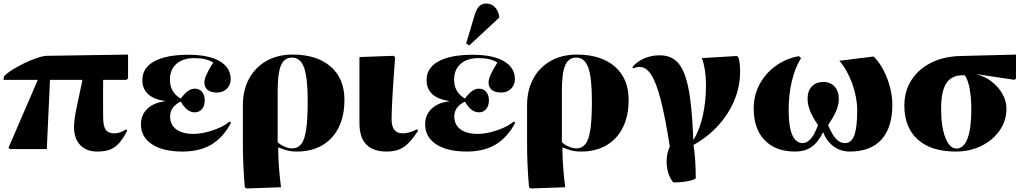

<svg xmlns="http://www.w3.org/2000/svg" viewBox="-27 -844 5799 1087"><path d="M524 14Q462 14 427 -23Q392 -60 392 -125Q392 -148 396.5 -179Q401 -210 412 -260Q423 -310 440 -392H256L238 0H30L21 -7L187 -392H-7L-5 -411Q11 -429 43 -449Q75 -469 112.5 -487Q150 -505 184.5 -516.5Q219 -528 240 -528L698 -535V-400L689 -392H557Q557 -362 556.5 -334Q556 -306 556.5 -269.5Q557 -233 557 -179Q557 -131 571.5 -110Q586 -89 620 -89Q637 -89 656.5 -96Q676 -103 687 -112L693 -104Q670 -59 646.5 -33Q623 -7 594 3.5Q565 14 524 14Z M1007 14Q896 14 833.5 -27Q771 -68 771 -140Q771 -194 807.5 -228.5Q844 -263 906 -270V-272Q779 -292 779 -391Q779 -460 847 -497Q915 -534 1041 -534Q1153 -534 1216 -498Q1279 -462 1279 -396Q1279 -363 1257 -341.5Q1235 -320 1201 -320Q1167 -320 1148.5 -335Q1130 -350 1130 -377Q1130 -412 1180 -490Q1141 -515 1073 -515Q1009 -515 972 -482.5Q935 -450 935 -393Q935 -322 996 -286Q1019 -316 1037.5 -329Q1056 -342 1076 -342Q1102 -342 1117 -323.5Q1132 -305 1132 -276Q1132 -245 1116.5 -226.5Q1101 -208 1075 -208Q1031 -208 996 -269Q936 -239 936 -185Q936 -138 970.5 -112Q1005 -86 1068 -86Q1102 -86 1141 -95.5Q1180 -105 1215.5 -121Q1251 -137 1272 -156L1281 -149Q1237 -66 1170.5 -26Q1104 14 1007 14Z M1369 223 1359 216Q1353 145 1350.5 87Q1348 29 1348 -27V-248Q1348 -334 1383 -398.5Q1418 -463 1481.5 -499Q1545 -535 1630 -535Q1767 -535 1845 -467Q1923 -399 1923 -279Q1923 -188 1890.5 -122.5Q1858 -57 1797.5 -21.5Q1737 14 1654 14Q1616 14 1589 5Q1562 -4 1549 -9H1548Q1548 94 1564 216ZM1627 -4Q1659 -4 1678.5 -28.5Q1698 -53 1706.5 -111.5Q1715 -170 1715 -272Q1715 -404 1694.5 -461Q1674 -518 1626 -518Q1583 -518 1564 -474.5Q1545 -431 1545 -328V-40Q1555 -27 1580.5 -15.5Q1606 -4 1627 -4Z M2163 14Q2008 14 2008 -146Q2008 -158 2008 -189Q2008 -220 2008 -260.5Q2008 -301 2008 -344.5Q2008 -388 2008 -426Q2008 -464 2008 -490Q2008 -516 2008 -521L2201 -528L2210 -521Q2190 -258 2190 -169Q2190 -89 2253 -89Q2290 -89 2334 -112L2340 -104Q2297 -37 2258.5 -11.5Q2220 14 2163 14Z M2616 14Q2505 14 2442.5 -27Q2380 -68 2380 -140Q2380 -194 2416.5 -228.5Q2453 -263 2515 -270V-272Q2388 -292 2388 -391Q2388 -460 2456 -497Q2524 -534 2650 -534Q2762 -534 2825 -498Q2888 -462 2888 -396Q2888 -363 2866 -341.5Q2844 -320 2810 -320Q2776 -320 2757.5 -335Q2739 -350 2739 -377Q2739 -412 2789 -490Q2750 -515 2682 -515Q2618 -515 2581 -482.5Q2544 -450 2544 -393Q2544 -322 2605 -286Q2628 -316 2646.5 -329Q2665 -342 2685 -342Q2711 -342 2726 -323.5Q2741 -305 2741 -276Q2741 -245 2725.5 -226.5Q2710 -208 2684 -208Q2640 -208 2605 -269Q2545 -239 2545 -185Q2545 -138 2579.5 -112Q2614 -86 2677 -86Q2711 -86 2750 -95.5Q2789 -105 2824.5 -121Q2860 -137 2881 -156L2890 -149Q2846 -66 2779.5 -26Q2713 14 2616 14ZM2630 -587 2612 -597 2662 -765Q2681 -824 2724 -824Q2754 -824 2773.5 -805Q2793 -786 2799 -753V-744Z M2978 223 2968 216Q2962 145 2959.5 87Q2957 29 2957 -27V-248Q2957 -334 2992 -398.5Q3027 -463 3090.5 -499Q3154 -535 3239 -535Q3376 -535 3454 -467Q3532 -399 3532 -279Q3532 -188 3499.5 -122.5Q3467 -57 3406.5 -21.5Q3346 14 3263 14Q3225 14 3198 5Q3171 -4 3158 -9H3157Q3157 94 3173 216ZM3236 -4Q3268 -4 3287.5 -28.5Q3307 -53 3315.5 -111.5Q3324 -170 3324 -272Q3324 -404 3303.5 -461Q3283 -518 3235 -518Q3192 -518 3173 -474.5Q3154 -431 3154 -328V-40Q3164 -27 3189.5 -15.5Q3215 -4 3236 -4Z M3785 189Q3764 164 3754.5 128.5Q3745 93 3747.5 55.5Q3750 18 3765 -15Q3739 -181 3713.5 -279.5Q3688 -378 3659.5 -421.5Q3631 -465 3594 -465Q3577 -465 3558 -457L3553 -464Q3578 -495 3619.5 -513Q3661 -531 3708 -531Q3757 -531 3791.5 -506.5Q3826 -482 3847.5 -427Q3869 -372 3881 -280Q3893 -188 3898 -53H3900Q3934 -109 3952 -189.5Q3970 -270 3970 -363Q3970 -407 3963.5 -448Q3957 -489 3946 -515L4145 -527L4153 -520Q4163 -491 4163 -438Q4163 -356 4131.5 -278.5Q4100 -201 4041 -135.5Q3982 -70 3899 -23Q3905 8 3908.5 60Q3912 112 3912 165Q3906 172 3885.5 177.5Q3865 183 3838 186Q3811 189 3785 189Z M4474 14Q4364 14 4302 -50.5Q4240 -115 4240 -230Q4240 -304 4273 -366Q4306 -428 4364 -470.5Q4422 -513 4496 -526L4508 -515Q4474 -461 4456 -384.5Q4438 -308 4438 -220Q4438 -34 4518 -34Q4543 -34 4565 -60.5Q4587 -87 4604 -136Q4573 -181 4559 -217Q4545 -253 4545 -285Q4545 -329 4569 -354.5Q4593 -380 4634 -380Q4674 -380 4698 -354Q4722 -328 4722 -285Q4722 -252 4707.5 -217Q4693 -182 4661 -136Q4685 -80 4706.5 -57Q4728 -34 4758 -34Q4793 -34 4809.5 -78Q4826 -122 4826 -218Q4826 -292 4798.5 -369Q4771 -446 4725 -500L4918 -524L4926 -517Q4955 -486 4977.5 -441.5Q5000 -397 5012.5 -347.5Q5025 -298 5025 -252Q5025 -122 4963.5 -54Q4902 14 4784 14Q4733 14 4693.5 -14.5Q4654 -43 4634 -94H4632Q4604 -37 4566.5 -11.5Q4529 14 4474 14Z M5384 14Q5245 14 5169 -54Q5093 -122 5093 -246Q5093 -328 5133 -390.5Q5173 -453 5245 -489Q5317 -525 5413 -527L5725 -535V-400L5717 -392L5504 -424V-423Q5550 -411 5588 -381.5Q5626 -352 5648.5 -312Q5671 -272 5671 -229Q5671 -161 5633 -106Q5595 -51 5530 -18.5Q5465 14 5384 14ZM5388 -3Q5429 -3 5450.5 -59.5Q5472 -116 5472 -224Q5472 -292 5462.5 -342.5Q5453 -393 5435 -418H5423Q5360 -418 5330.5 -372.5Q5301 -327 5301 -230Q5301 -127 5325 -65Q5349 -3 5388 -3Z"/></svg>

Font: Literata 72pt ExtraBold
Style: Regular
Weight: 800
Designer: Latin by Veronika Burian and Jose Scaglione. Greek by Irene Vlachou. Cyrillic by Vera Evstafieva.
Foundry: TypeTogether
Version: Version 3.002